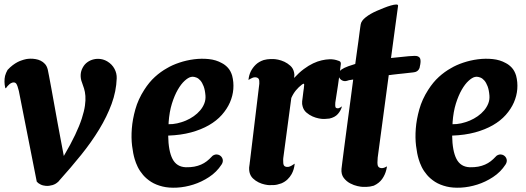

<svg xmlns="http://www.w3.org/2000/svg" viewBox="-37 -835 2371 865"><path d="M446.8 -558.1Q467.8 -545.4 478.8 -524.9Q489.7 -504.4 488.8 -481.9Q486.8 -423.8 465.8 -366.7Q444.8 -309.6 409.9 -252.2Q375 -194.8 328.6 -137.2Q282.2 -79.6 229.5 -21Q228 -19.5 227.1 -17.6H226.6Q215.3 -5.9 199.7 -1.2Q184.1 3.4 169.9 2.4Q156.2 1.5 144.8 -4.4Q133.3 -10.3 129.9 -15.6Q129.4 -15.6 128.9 -16.1V-16.6L128.4 -17.6L47.9 -425.3Q42 -449.7 36.4 -457.8Q30.8 -465.8 18.6 -462.9Q11.2 -460.4 6.1 -456.1Q1 -451.7 0 -450.2Q-2 -448.2 -3.7 -446.3Q-5.4 -444.3 -6.8 -442.4Q-8.8 -440.4 -10.3 -437.5Q-10.7 -437 -12.2 -437.5L-13.7 -440.9Q-16.6 -453.6 -16.8 -467Q-17.1 -480.5 -14.2 -493.2Q-12.2 -500 -9.5 -506.8Q-6.8 -513.7 -2.9 -520Q9.3 -533.2 20.5 -541.5Q31.7 -549.8 41 -554.7Q50.3 -559.6 57.6 -562Q64.9 -564.5 69.3 -565.9Q72.8 -567.4 81.1 -568.8Q89.4 -570.3 100.1 -570.6Q110.8 -570.8 123 -568.8Q135.3 -566.9 146.2 -561.5Q157.2 -556.2 165.8 -546.6Q174.3 -537.1 178.2 -521.5Q179.7 -514.6 184.1 -491.7Q188.5 -468.8 194.6 -435.5Q200.7 -402.3 207.8 -362.5Q214.8 -322.8 222.4 -281.7Q230 -240.7 237.3 -201.9Q244.6 -163.1 250.5 -132.3Q281.7 -185.5 301.5 -227.3Q321.3 -269 331.8 -301.8Q342.3 -334.5 345.7 -359.1Q349.1 -383.8 347.7 -402.8Q346.2 -421.9 341.6 -436.3Q336.9 -450.7 332.5 -462.9Q325.7 -479.5 326.4 -497.6Q327.1 -515.6 336.4 -531.7Q344.2 -545.9 356.9 -554.9Q369.6 -564 384.8 -567.6Q399.9 -571.3 416 -569.1Q432.1 -566.9 446.8 -558.1Z M947.3 -137.7Q958.5 -133.8 963.9 -123.5Q969.2 -113.3 965.3 -102.1Q965.3 -101.1 964.8 -100.6Q963.9 -98.1 962.9 -96.7Q961.9 -95.2 960.9 -93.3Q939 -59.6 905 -37.4Q871.1 -15.1 834 -3.4Q796.9 8.3 760.3 10.3Q723.6 12.2 695.8 5.4Q665.5 -2 644 -15.6Q622.6 -29.3 607.7 -46.6Q592.8 -64 583.7 -82.5Q574.7 -101.1 569.8 -118.2Q562.5 -142.1 558.1 -178Q553.7 -213.9 556.9 -255.6Q560.1 -297.4 572.8 -342.5Q585.4 -387.7 612.8 -430.2Q634.8 -464.8 660.9 -488.5Q687 -512.2 715.3 -527.8Q738.8 -542 770.8 -552.7Q802.7 -563.5 836.9 -567.9Q871.1 -572.3 903.8 -568.8Q936.5 -565.4 962.4 -550.8Q977.1 -543.5 989.5 -530Q1002 -516.6 1008.8 -494.6Q1016.6 -464.8 1014.2 -433.8Q1011.7 -402.8 998.8 -373.3Q985.8 -343.8 962.4 -317.4Q939 -291 904.3 -271Q869.6 -251 823.7 -238.5Q777.8 -226.1 720.7 -224.1Q721.7 -154.8 740.2 -118.9Q758.8 -83 800.3 -81.5Q821.3 -81.1 838.1 -84.2Q855 -87.4 868.9 -93.5Q882.8 -99.6 894.5 -108.6Q906.2 -117.7 916.5 -128.9L918.5 -130.9L920.9 -133.3Q926.3 -137.2 933.1 -138.7Q939.5 -140.1 947.3 -137.7ZM722.2 -275.4Q741.2 -274.9 761.2 -279.3Q781.2 -283.7 800.3 -291.7Q819.3 -299.8 835.9 -311.5Q852.5 -323.2 864.7 -337.6Q877 -352.1 883.5 -368.9Q890.1 -385.7 888.7 -404.3Q886.7 -429.7 880.4 -446.3Q874 -462.9 865.7 -472.4Q857.4 -481.9 847.9 -485.6Q838.4 -489.3 830.6 -489.3Q829.6 -489.3 828.6 -489Q827.6 -488.8 826.7 -488.8Q824.7 -488.8 823.7 -488.3H823.2Q810.5 -485.4 794.7 -470.9Q778.8 -456.5 763.9 -430.7Q749 -404.8 737.5 -368.2Q726.1 -331.5 722.7 -284.2Q722.7 -281.7 722.7 -279.8Q722.7 -277.8 722.2 -275.4Z M1503.4 -355Q1498.5 -336.4 1485.1 -321.3Q1471.7 -306.2 1446.8 -300.8Q1436 -299.3 1428.2 -299.3Q1420.4 -299.3 1415.5 -299.3Q1410.6 -299.3 1397.9 -301.8Q1385.3 -304.2 1370.8 -310.5Q1356.4 -316.9 1343.5 -327.9Q1330.6 -338.9 1326.2 -356.4Q1323.2 -365.2 1324.2 -378.4Q1325.2 -384.3 1326.4 -395.3Q1327.6 -406.2 1329.6 -421.4Q1330.1 -423.3 1330.1 -425Q1330.1 -426.8 1330.6 -428.7Q1331.5 -432.6 1331.8 -436.5Q1332 -440.4 1332.5 -444.8Q1333 -445.8 1333 -447.8V-449.2Q1335.4 -462.9 1324.2 -454.6Q1323.7 -454.6 1322.8 -453.6Q1308.6 -442.9 1296.4 -428.2Q1284.2 -413.6 1275.4 -393.6L1239.7 -126.5Q1239.3 -125.5 1239.3 -123.5Q1238.8 -120.6 1238.8 -117.9Q1238.8 -115.2 1238.8 -112.8Q1238.3 -97.2 1241.7 -90.6Q1245.1 -84 1255.4 -83Q1263.2 -82.5 1269.3 -85.2Q1275.4 -87.9 1276.9 -88.9Q1280.8 -91.3 1284.9 -94Q1289.1 -96.7 1290.5 -97.7V-96.2Q1288.1 -71.3 1276.9 -50.8Q1269.5 -37.6 1258.1 -26.6Q1246.6 -15.6 1230.5 -8.8Q1210 -1.5 1195.8 -1.2Q1181.6 -1 1174.8 -1Q1169.4 -1 1156.2 -3.7Q1143.1 -6.3 1128.4 -13.2Q1114.3 -20 1102.5 -31.2Q1090.8 -42.5 1086.9 -59.6Q1085 -68.8 1085.4 -79.6Q1085.9 -83 1086.4 -87.6Q1086.9 -92.3 1087.9 -98.1V-101.1Q1088.4 -102.1 1088.4 -103L1131.3 -458Q1132.3 -473.1 1128.4 -479.5Q1124.5 -485.8 1114.3 -486.8Q1106.4 -487.3 1100.3 -484.4Q1094.2 -481.4 1092.3 -480.5Q1089.8 -479.5 1087.4 -477.8Q1085 -476.1 1082.5 -474.6Q1084 -494.1 1092.3 -512.2Q1100.6 -529.3 1114.7 -543.2Q1128.9 -557.1 1150.9 -564.5Q1168 -568.8 1179.4 -568.8Q1190.9 -568.8 1197.3 -568.8Q1202.6 -568.8 1216.1 -566.2Q1229.5 -563.5 1244.6 -556.6Q1258.8 -549.8 1271.2 -538.6Q1283.7 -527.3 1287.6 -509.8Q1288.6 -505.4 1289.1 -500.5Q1289.6 -495.6 1288.6 -490.2Q1288.6 -488.8 1288.3 -487.3Q1288.1 -485.8 1288.1 -483.9Q1310.1 -507.8 1331.8 -523.9Q1353.5 -540 1373.8 -549.6Q1394 -559.1 1412.4 -563.2Q1430.7 -567.4 1446.3 -567.9Q1458 -568.4 1468 -566.7Q1478 -564.9 1485.4 -562Q1500 -559.1 1498.5 -546.9L1494.6 -515.1L1485.8 -451.7L1475.6 -385.7L1473.6 -372.6Q1472.7 -358.4 1474.1 -353.3Q1475.6 -348.1 1482.4 -347.2Q1486.8 -346.7 1490.5 -348.1Q1494.1 -349.6 1495.1 -350.6V-350.1Q1496.1 -351.1 1497.6 -351.8Q1499 -352.5 1500 -353.5L1502.9 -355.5Z M1842.8 -582Q1847.2 -580.6 1850.8 -577.9Q1854.5 -575.2 1856.2 -570.1Q1857.9 -564.9 1857.7 -556.2Q1857.4 -547.4 1854 -533.2V-532.2Q1853.5 -530.3 1852.5 -527.3Q1849.6 -520 1843.5 -515.4Q1837.4 -510.7 1830.1 -509.8L1827.1 -509.3Q1825.7 -508.8 1823.7 -508.8Q1822.3 -508.3 1820.1 -508.3Q1817.9 -508.3 1814.9 -507.8Q1808.6 -506.8 1799.8 -506.1Q1791 -505.4 1780.3 -503.9Q1769 -502.9 1756.8 -501.5Q1744.6 -500 1731 -498.5Q1727.1 -497.6 1722.7 -497.3Q1718.3 -497.1 1714.4 -496.6L1664.6 -125Q1662.1 -99.1 1665 -89.1Q1668 -79.1 1680.7 -77.6Q1689 -77.1 1695.6 -80.1Q1702.1 -83 1703.6 -84L1706.5 -85.4Q1705.6 -81.5 1705.1 -77.9Q1704.6 -74.2 1703.6 -70.8Q1698.2 -47.9 1684.8 -28.8Q1671.4 -9.8 1647 1.5Q1628.4 6.8 1615.5 6.8Q1602.5 6.8 1595.7 6.8Q1589.8 6.8 1573.7 3.4Q1557.6 0 1540.8 -8.8Q1523.9 -17.6 1511.7 -33.4Q1499.5 -49.3 1501.5 -74.2Q1502.4 -84 1505.4 -106Q1508.3 -127.9 1512.2 -158.7Q1516.1 -189.5 1521.2 -227.3Q1526.4 -265.1 1531.7 -306.6Q1537.1 -348.1 1543 -391.4Q1548.8 -434.6 1554.2 -476.6Q1553.2 -476.6 1552 -476.3Q1550.8 -476.1 1549.8 -476.1Q1545.9 -475.1 1543 -474.9Q1540 -474.6 1537.1 -474.1Q1534.2 -473.1 1531.7 -472.7Q1529.3 -472.2 1527.3 -471.2Q1525.9 -470.7 1524.9 -470.7H1523.9L1523.4 -470.2Q1512.2 -467.8 1502.2 -473.9Q1492.2 -480 1489.3 -491.2Q1486.8 -500.5 1490.7 -509Q1494.6 -517.6 1502.4 -522.5Q1502.9 -522.5 1503.4 -522.9Q1503.9 -523.4 1504.4 -523.4Q1504.9 -523.4 1505.9 -524.4Q1507.3 -525.4 1509.5 -526.4Q1511.7 -527.3 1514.6 -529.3Q1522 -532.2 1532.2 -536.6Q1537.1 -538.1 1542.5 -540Q1547.9 -542 1553.2 -543.5Q1555.7 -544.4 1558.3 -545.2Q1561 -545.9 1563.5 -546.9Q1567.4 -575.7 1571 -601.6Q1574.7 -627.4 1577.6 -648.7Q1580.6 -669.9 1582.5 -686Q1584.5 -702.1 1585.9 -711.4Q1586.9 -717.8 1587.4 -721.2Q1587.9 -723.1 1587.9 -724.6Q1590.3 -741.2 1610.8 -757.3Q1631.3 -773.4 1660.6 -786.1Q1675.3 -792.5 1692.4 -799.3Q1709.5 -806.2 1724.1 -810.3Q1738.8 -814.5 1748 -814.7Q1757.3 -814.9 1756.3 -808.1L1743.2 -711.9L1724.6 -573.7Q1772.9 -579.1 1804.4 -581.8Q1835.9 -584.5 1842.8 -582Z M2226.6 -137.7Q2237.8 -133.8 2243.2 -123.5Q2248.5 -113.3 2244.6 -102.1Q2244.6 -101.1 2244.1 -100.6Q2243.2 -98.1 2242.2 -96.7Q2241.2 -95.2 2240.2 -93.3Q2218.3 -59.6 2184.3 -37.4Q2150.4 -15.1 2113.3 -3.4Q2076.2 8.3 2039.6 10.3Q2002.9 12.2 1975.1 5.4Q1944.8 -2 1923.3 -15.6Q1901.9 -29.3 1887 -46.6Q1872.1 -64 1863 -82.5Q1854 -101.1 1849.1 -118.2Q1841.8 -142.1 1837.4 -178Q1833 -213.9 1836.2 -255.6Q1839.4 -297.4 1852.1 -342.5Q1864.7 -387.7 1892.1 -430.2Q1914.1 -464.8 1940.2 -488.5Q1966.3 -512.2 1994.6 -527.8Q2018.1 -542 2050 -552.7Q2082 -563.5 2116.2 -567.9Q2150.4 -572.3 2183.1 -568.8Q2215.8 -565.4 2241.7 -550.8Q2256.3 -543.5 2268.8 -530Q2281.2 -516.6 2288.1 -494.6Q2295.9 -464.8 2293.5 -433.8Q2291 -402.8 2278.1 -373.3Q2265.1 -343.8 2241.7 -317.4Q2218.3 -291 2183.6 -271Q2148.9 -251 2103 -238.5Q2057.1 -226.1 2000 -224.1Q2001 -154.8 2019.5 -118.9Q2038.1 -83 2079.6 -81.5Q2100.6 -81.1 2117.4 -84.2Q2134.3 -87.4 2148.2 -93.5Q2162.1 -99.6 2173.8 -108.6Q2185.5 -117.7 2195.8 -128.9L2197.8 -130.9L2200.2 -133.3Q2205.6 -137.2 2212.4 -138.7Q2218.8 -140.1 2226.6 -137.7ZM2001.5 -275.4Q2020.5 -274.9 2040.5 -279.3Q2060.5 -283.7 2079.6 -291.7Q2098.6 -299.8 2115.2 -311.5Q2131.8 -323.2 2144 -337.6Q2156.2 -352.1 2162.8 -368.9Q2169.4 -385.7 2168 -404.3Q2166 -429.7 2159.7 -446.3Q2153.3 -462.9 2145 -472.4Q2136.7 -481.9 2127.2 -485.6Q2117.7 -489.3 2109.9 -489.3Q2108.9 -489.3 2107.9 -489Q2106.9 -488.8 2106 -488.8Q2104 -488.8 2103 -488.3H2102.5Q2089.8 -485.4 2074 -470.9Q2058.1 -456.5 2043.2 -430.7Q2028.3 -404.8 2016.8 -368.2Q2005.4 -331.5 2002 -284.2Q2002 -281.7 2002 -279.8Q2002 -277.8 2001.5 -275.4Z"/></svg>

Font: Brush Lettering One
Style: Bold Italic
Weight: 400
Italic angle: -7°
Designer: Eben Sorkin
Foundry: Eben Sorkin
Version: Version 1.001